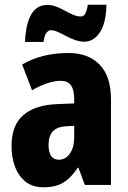

<svg xmlns="http://www.w3.org/2000/svg" viewBox="-20 -785 543 815"><path d="M271 -560Q355 -560 403 -510.5Q451 -461 451 -363V0H340L313 -73H310Q291 -45 271 -26.5Q251 -8 225.5 1Q200 10 164 10Q119 10 89 -13.5Q59 -37 44 -76.5Q29 -116 29 -165Q29 -253 78.5 -296Q128 -339 221 -343L295 -346V-364Q295 -404 281 -423Q267 -442 238 -442Q213 -442 182 -432Q151 -422 116 -402L74 -511Q114 -535 163.5 -547.5Q213 -560 271 -560ZM261 -249Q222 -247 204 -227Q186 -207 186 -171Q186 -139 197 -123Q208 -107 230 -107Q258 -107 276.5 -133Q295 -159 295 -203V-251ZM432 -765Q430 -686 403.5 -647Q377 -608 338 -608Q319 -608 299 -615Q279 -622 260.5 -632Q242 -642 225 -649.5Q208 -657 195 -657Q186 -657 177 -645.5Q168 -634 165 -607H86Q87 -635 92 -663Q97 -691 107.5 -714Q118 -737 136 -750.5Q154 -764 181 -764Q200 -764 218.5 -757Q237 -750 255 -740Q273 -730 290 -722.5Q307 -715 324 -715Q335 -715 342 -727.5Q349 -740 353 -765Z"/></svg>

Font: Noto Sans Display Condensed ExtraBold
Style: Regular
Weight: 800
Width: 3
Designer: Monotype Design Team
Foundry: Monotype Imaging Inc.
Version: Version 2.003